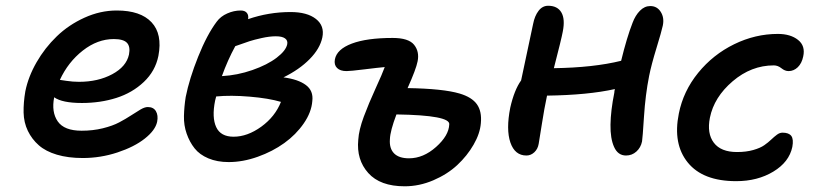

<svg xmlns="http://www.w3.org/2000/svg" viewBox="-20 -592 2874 673"><path d="M270 -38.1Q218.8 -38.1 179.4 -49.8Q140.1 -61.5 116 -82.8Q91.8 -104 77.6 -133.3Q63.5 -162.6 62.7 -197.5Q62 -232.4 68.8 -272Q79.1 -323.2 108.2 -373.8Q137.2 -424.3 179 -464.6Q220.7 -504.9 276.1 -530Q331.5 -555.2 389.2 -555.2Q472.7 -555.2 511.2 -513.9Q549.8 -472.7 535.2 -396Q524.4 -342.8 484.1 -304.7Q443.8 -266.6 387.9 -248.8Q332 -231 267.1 -231Q197.8 -231 169.9 -251Q159.7 -199.2 182.4 -166.5Q205.1 -133.8 266.1 -133.8Q305.7 -133.8 340.3 -142.3Q375 -150.9 397.9 -163.1Q420.9 -175.3 439.5 -187.5Q458 -199.7 472.7 -208.3Q487.3 -216.8 498 -216.8Q518.1 -216.8 526.6 -202.1Q535.2 -187.5 530.8 -165Q524.4 -135.3 487.5 -106.2Q450.7 -77.1 391.6 -57.6Q332.5 -38.1 270 -38.1ZM378.9 -455.1Q321.8 -455.1 270.3 -414.8Q218.8 -374.5 189.9 -312Q190.4 -312 212.9 -308.6Q235.4 -305.2 256.8 -305.2Q323.7 -305.2 373.3 -331.8Q422.9 -358.4 432.1 -400.9Q437.5 -428.7 425 -441.9Q412.6 -455.1 378.9 -455.1Z M781.7 -23.9Q741.2 -23.9 710.4 -36.9Q679.7 -49.8 662.1 -72Q644.5 -94.2 634.3 -123.5Q624 -152.8 624.8 -185.3Q625.5 -217.8 630.9 -252Q643.6 -315.9 674.6 -393.3Q705.6 -470.7 739.7 -516.1Q753.4 -534.7 776.6 -544.9Q799.8 -555.2 823.7 -555.2Q838.4 -555.2 845.2 -546.9Q852.1 -538.6 849.6 -524.9Q921.9 -549.8 998.5 -549.8Q1056.6 -549.8 1087.4 -525.6Q1118.2 -501.5 1109.9 -460.9Q1101.6 -421.4 1065.4 -384.8Q1029.3 -348.1 973.6 -320.8Q1025.4 -314 1052.2 -293.9Q1079.1 -273.9 1074.7 -237.8Q1071.8 -198.7 1044.7 -159.4Q1017.6 -120.1 976.6 -90.6Q935.5 -61 883.5 -42.5Q831.5 -23.9 781.7 -23.9ZM804.7 -430.2Q777.8 -380.9 757.8 -325.2Q812 -328.1 864.5 -346.4Q917 -364.7 949.7 -389.6Q982.4 -414.6 986.8 -437Q989.3 -450.2 979 -457.5Q968.8 -464.8 946.8 -464.8Q924.8 -464.8 897.5 -458.7Q870.1 -452.6 854.5 -447.5Q838.9 -442.4 804.7 -430.2ZM733.9 -238.8Q722.2 -180.2 737.8 -146.5Q753.4 -112.8 798.8 -112.8Q847.2 -112.8 895.8 -147.9Q944.3 -183.1 964.8 -234.9Q921.9 -247.6 855.2 -253.2Q788.6 -258.8 737.8 -253.9Q737.3 -251.5 735.8 -246.3Q734.4 -241.2 733.9 -238.8Z M1398.4 61Q1312.5 61 1270.8 14.4Q1229 -32.2 1235.8 -102.1Q1237.8 -136.2 1255.1 -182.9Q1272.5 -229.5 1296.6 -282.2Q1320.8 -335 1328.6 -356.9Q1306.6 -355 1257.3 -348.9Q1208 -342.8 1194.8 -342.8Q1172.4 -342.8 1161.4 -353.8Q1150.4 -364.7 1153.8 -383.8Q1160.6 -419.4 1213.1 -439.2Q1265.6 -459 1356.4 -459Q1412.1 -459 1431.4 -435.1Q1450.7 -411.1 1443.8 -377Q1438.5 -349.6 1408.7 -283.2Q1533.2 -281.2 1590.8 -264.2Q1633.8 -251.5 1651.6 -226.6Q1669.4 -201.7 1665.5 -160.2Q1662.6 -124 1640.1 -85Q1617.7 -45.9 1582.8 -13.4Q1547.9 19 1498.8 40Q1449.7 61 1398.4 61ZM1346.7 -104Q1344.2 -71.8 1361.3 -54.4Q1378.4 -37.1 1413.6 -37.1Q1463.9 -37.1 1508.5 -76.9Q1553.2 -116.7 1554.7 -155.8Q1559.1 -188 1369.6 -190.9Q1347.7 -133.3 1346.7 -104Z M1825.2 -46.9Q1784.7 -46.9 1769 -92.5Q1753.4 -138.2 1768.6 -214.8Q1782.7 -276.9 1806.6 -310.1Q1813.5 -342.8 1848.6 -507.8Q1854 -536.1 1867.7 -554Q1881.3 -571.8 1901.4 -571.8Q1934.1 -571.8 1947.8 -548.3Q1961.4 -524.9 1952.6 -481Q1948.2 -456.5 1921.4 -353Q2060.5 -355 2157.2 -378.9Q2177.2 -460.9 2197.3 -512.2Q2207 -538.1 2223.1 -554.4Q2239.3 -570.8 2259.3 -570.8Q2283.2 -570.8 2296.1 -550.3Q2309.1 -529.8 2303.2 -502Q2298.8 -481.4 2281 -423.3Q2263.2 -365.2 2255.4 -326.2Q2242.2 -259.8 2237.3 -183.1Q2232.4 -106.4 2230.5 -96.2Q2226.1 -74.7 2210.7 -60.8Q2195.3 -46.9 2174.3 -46.9Q2146 -46.9 2132.6 -76.7Q2119.1 -106.4 2119.9 -155.3Q2120.6 -204.1 2133.3 -267.1Q2133.3 -272 2135.3 -279.8Q2041 -258.8 1897.5 -256.8Q1897.5 -255.9 1897 -254.4Q1896.5 -252.9 1896.5 -252Q1888.2 -213.9 1879.4 -157.5Q1870.6 -101.1 1868.2 -87.9Q1865.2 -69.8 1853 -58.3Q1840.8 -46.9 1825.2 -46.9Z M2560.5 43Q2443.8 43 2390.9 -22.2Q2337.9 -87.4 2359.4 -193.8Q2375 -272.5 2427.2 -336.7Q2479.5 -400.9 2553.5 -437Q2627.4 -473.1 2706.5 -473.1Q2751 -473.1 2777.3 -452.1Q2803.7 -431.2 2795.4 -394Q2790.5 -370.1 2776.4 -356.4Q2762.2 -342.8 2744.1 -342.8Q2731.4 -342.8 2719 -352.8Q2706.5 -362.8 2692.4 -362.8Q2613.3 -362.8 2548.1 -307.1Q2482.9 -251.5 2468.3 -179.2Q2457.5 -124 2482.2 -91.6Q2506.8 -59.1 2563.5 -59.1Q2595.7 -59.1 2620.4 -66.2Q2645 -73.2 2658.9 -83Q2672.9 -92.8 2683.3 -102.8Q2693.8 -112.8 2703.4 -119.9Q2712.9 -127 2723.1 -127Q2745.1 -127 2753.7 -115.5Q2762.2 -104 2757.3 -77.1Q2746.1 -23.9 2690.7 9.5Q2635.3 43 2560.5 43Z"/></svg>

Font: Shantell Sans Bouncy
Style: Italic
Weight: 500
Italic angle: -11.31°
Designer: Stephen Nixon, Anya Danilova, Shantell Martin
Foundry: Arrow Type
Version: Version 1.006;[9816181b4]